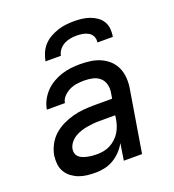

<svg xmlns="http://www.w3.org/2000/svg" viewBox="-135 -846 871 959"><g transform="rotate(-20 300.0 -366.0)"><path d="M211 8Q188 8 165.5 5.5Q143 3 123 -4.5Q103 -12 85.5 -25Q68 -38 57 -56.5Q46 -75 43.5 -97.5Q41 -120 44 -143Q49 -171 63 -198Q77 -225 99.5 -245Q122 -265 149 -278Q176 -291 204 -298.5Q232 -306 260.5 -308.5Q289 -311 316 -311H413L418 -341Q422 -363 416.5 -384.5Q411 -406 395.5 -420Q380 -434 358 -439Q336 -444 313 -444Q294 -444 274.5 -441.5Q255 -439 236.5 -430.5Q218 -422 202.5 -406.5Q187 -391 184 -371H88Q92 -396 104 -419Q116 -442 134 -461Q152 -480 175.5 -493.5Q199 -507 222.5 -514.5Q246 -522 271 -525Q296 -528 320 -528Q349 -528 377 -524Q405 -520 429.5 -509Q454 -498 473.5 -479.5Q493 -461 503.5 -436.5Q514 -412 516 -384Q518 -356 513 -327L459 0H362L376 -89Q364 -67 346 -48Q328 -29 306 -16Q284 -3 259.5 2.5Q235 8 211 8ZM249 -76Q267 -76 284.5 -79.5Q302 -83 318.5 -91.5Q335 -100 349.5 -113.5Q364 -127 373.5 -143Q383 -159 388.5 -176Q394 -193 397 -211L399 -228H316Q299 -228 282.5 -226.5Q266 -225 249 -222Q232 -219 215 -213.5Q198 -208 182.5 -198.5Q167 -189 155.5 -174Q144 -159 141 -142Q139 -129 143 -117.5Q147 -106 156 -98.5Q165 -91 176.5 -87Q188 -83 200 -80.5Q212 -78 224.5 -77Q237 -76 249 -76ZM164 -600Q168 -621 177 -642.5Q186 -664 201.5 -681Q217 -698 237.5 -709.5Q258 -721 279.5 -728Q301 -735 323 -737.5Q345 -740 366 -740Q387 -740 408 -737.5Q429 -735 448.5 -728Q468 -721 484.5 -709.5Q501 -698 511.5 -681Q522 -664 524 -642.5Q526 -621 522 -600H440Q443 -617 436.5 -631.5Q430 -646 416.5 -654Q403 -662 387 -665Q371 -668 354 -668Q337 -668 320 -665Q303 -662 287.5 -654Q272 -646 260.5 -631.5Q249 -617 246 -600Z"/></g></svg>

Font: Iosevka Aile Medium
Style: Italic
Weight: 500
Italic angle: -9°
Designer: Belleve Invis
Foundry: Belleve Invis
Version: Version 31.1.0; ttfautohint (v1.8.4)